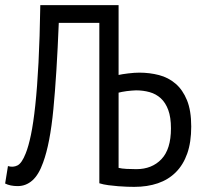

<svg xmlns="http://www.w3.org/2000/svg" viewBox="-24 -720 791 748"><path d="M363 -631H205Q197 -430 184 -295Q171 -160 144 -87Q127 -39 102 -17Q77 5 45 5Q16 5 -4 -5L7 -73Q27 -67 44 -75.5Q61 -84 76 -122Q87 -149 96.5 -194.5Q106 -240 113.5 -310Q121 -380 126 -476Q131 -572 133 -700H438V-428Q451 -431 475.5 -434Q500 -437 519 -437Q559 -437 595.5 -427.5Q632 -418 660 -394Q688 -370 704.5 -329.5Q721 -289 721 -227Q721 -166 705.5 -122Q690 -78 661 -49Q632 -20 591 -6Q550 8 499 8Q488 8 471.5 7.5Q455 7 436.5 5.5Q418 4 398.5 1.5Q379 -1 363 -6ZM438 -66Q450 -63 469 -62Q488 -61 507 -61Q568 -61 605 -100Q642 -139 642 -220Q642 -263 631.5 -291.5Q621 -320 602.5 -337Q584 -354 559 -361Q534 -368 506 -368Q499 -368 489 -367Q479 -366 469.5 -365Q460 -364 451 -362Q442 -360 438 -359Z"/></svg>

Font: PT Sans Narrow
Style: Regular
Weight: 400
Width: 3
Designer: A.Korolkova, O.Umpeleva, V.Yefimov
Foundry: ParaType Ltd
Version: Version 2.003W OFL